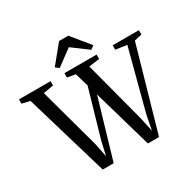

<svg xmlns="http://www.w3.org/2000/svg" viewBox="-220 -1177 1404 1390"><g transform="rotate(-30 482.0 -482.0)"><path d="M-19 -707V-743H244.5V-707L159.5 -692.5L298.5 -183.5L321 -71.5L346.5 -184.5L461.5 -582.5L428.5 -694.5L360.5 -706.5V-743H629.5V-706.5L541 -694.5L675.5 -183.5L701 -65L724 -184.5L857.5 -692.5L764 -706.5V-743H983V-706.5L920.5 -692.5L722.5 0H629.5L488 -491.5L343.5 0H252L47.5 -692ZM350 -792 321 -814 443.5 -964H520.5L643 -814L614 -792L482 -890Z"/></g></svg>

Font: Merriweather 72pt
Style: Regular
Weight: 400
Version: Version 2.100